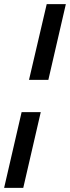

<svg xmlns="http://www.w3.org/2000/svg" viewBox="-32 -745 340 933"><path d="M288 -725 203 -357H109L195 -725ZM166 -200 81 168H-12L73 -200Z"/></svg>

Font: Work Sans Medium
Style: Italic
Weight: 500
Italic angle: -13°
Designer: Wei Huang
Foundry: Wei Huang
Version: Version 2.012; ttfautohint (v1.8.3)